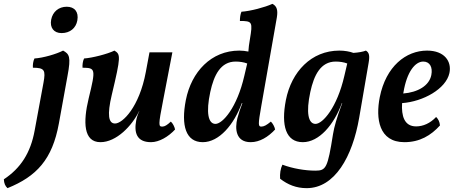

<svg xmlns="http://www.w3.org/2000/svg" viewBox="-133 -730 2372 998"><path d="M187 -558C231 -558 262 -584 269 -624C277 -669 254 -695 214 -695C172 -695 141 -669 133 -628C125 -586 147 -558 187 -558ZM-94 248C57 187 139 99 173 -88L218 -336C237 -436 227 -449 195 -467C160 -449 92 -429 46 -426C39 -411 37 -394 38 -378C99 -378 105 -365 93 -300L47 -51C26 64 -25 144 -113 202C-112 223 -106 237 -94 248Z M389 9C472 9 553 -76 590 -152H591C583 -136 578 -120 575 -104C563 -41 577 9 652 9C694 9 742 -19 777 -57C774 -72 765 -89 755 -98C736 -80 723 -72 711 -72C691 -72 689 -77 715 -209L763 -458H644L625 -356C591 -173 504 -88 465 -88C431 -88 423 -132 448 -237C496 -438 494 -447 462 -467C425 -449 347 -429 304 -426C297 -412 295 -393 296 -378C363 -377 366 -374 328 -219C298 -95 301 9 389 9Z M1306 -639C1312 -676 1307 -698 1283 -710C1244 -692 1168 -672 1122 -669C1116 -655 1114 -637 1114 -621C1179 -621 1181 -616 1166 -526C1162 -503 1159 -481 1158 -462C1143 -465 1127 -467 1111 -467C965 -467 862 -357 833 -210C807 -77 833 9 921 9C1006 9 1083 -82 1124 -194H1127C1118 -172 1106 -136 1101 -116C1087 -61 1092 9 1170 9C1217 9 1261 -18 1297 -57C1294 -72 1285 -88 1275 -98C1252 -79 1239 -72 1225 -72C1209 -72 1208 -82 1225 -178ZM987 -86C949 -86 937 -145 960 -252C979 -340 1014 -410 1092 -410C1112 -410 1134 -407 1152 -400L1137 -336C1099 -170 1024 -86 987 -86Z M1769 -467C1754 -461 1732 -457 1704 -455C1686 -462 1658 -467 1631 -467C1485 -467 1382 -357 1353 -210C1327 -77 1353 9 1441 9C1526 9 1603 -82 1644 -194H1646L1639 -175C1619 -121 1604 -71 1598 -33C1570 144 1562 157 1506 157C1453 157 1388 146 1335 126C1325 146 1321 174 1323 199C1363 230 1407 248 1461 248C1607 248 1699 85 1734 -118L1783 -403C1790 -443 1785 -457 1769 -467ZM1507 -86C1469 -86 1457 -145 1480 -252C1499 -340 1534 -410 1612 -410C1632 -410 1654 -407 1672 -400L1657 -336C1619 -170 1544 -86 1507 -86Z M2087 -467C1977 -467 1873 -385 1841 -225C1819 -114 1836 9 1969 9C2049 9 2107 -26 2154 -78C2152 -97 2146 -110 2134 -122C2103 -89 2066 -73 2030 -73C1968 -73 1953 -128 1957 -194C2067 -202 2185 -268 2203 -350C2216 -411 2177 -467 2087 -467ZM2109 -340C2098 -284 2038 -250 1963 -244C1963 -245 1964 -247 1964 -249C1982 -359 2026 -410 2067 -410C2101 -410 2117 -381 2109 -340Z"/></svg>

Font: Vollkorn Semibold
Style: Italic
Weight: 600
Italic angle: -11°
Designer: Friedrich Althausen
Foundry: Friedrich Althausen
Version: Version 4.015;PS 004.015;hotconv 1.0.88;makeotf.lib2.5.64775